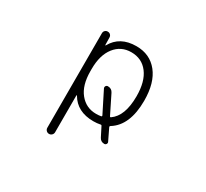

<svg xmlns="http://www.w3.org/2000/svg" viewBox="-148 -783 1297 1206"><g transform="rotate(30 500.0 -180.0)"><path d="M682.6 -283.2Q682.6 -389.6 638.2 -448.2Q593.8 -506.8 516.6 -506.8Q442.4 -506.8 397.5 -449.2Q352.5 -391.6 352.5 -291V-275.4Q352.5 -172.9 398.4 -116.7Q444.3 -60.5 516.6 -60.5Q536.1 -60.5 552.7 -63.5Q559.6 -65.4 556.6 -72.3L480.5 -223.6Q476.6 -232.4 481.4 -240.2Q486.3 -248 496.1 -248Q523.4 -248 535.2 -223.6L600.6 -91.8Q603.5 -85 609.4 -88.9Q682.6 -139.6 682.6 -283.2ZM351.6 -464.8Q351.6 -462.9 353 -462.4Q354.5 -461.9 355.5 -463.9Q406.2 -555.7 525.4 -555.7Q624 -555.7 681.2 -483.9Q738.3 -412.1 738.3 -283.2Q738.3 -104.5 634.8 -40Q627.9 -36.1 630.9 -29.3L670.9 53.7Q674.8 61.5 669.9 69.3Q665 77.1 656.2 77.1Q629.9 77.1 618.2 53.7L585 -11.7Q582 -18.6 575.2 -16.6Q552.7 -11.7 525.4 -11.7Q407.2 -11.7 356.4 -99.6Q355.5 -101.6 354 -101.1Q352.5 -100.6 352.5 -99.6V168Q352.5 179.7 344.2 188Q335.9 196.3 324.2 196.3Q312.5 196.3 304.2 188Q295.9 179.7 295.9 168V-517.6Q295.9 -529.3 303.7 -537.1Q311.5 -544.9 323.2 -544.9Q335 -544.9 342.8 -537.1Q350.6 -529.3 350.6 -517.6Z"/></g></svg>

Font: Rounded-X Mgen+ 1m light
Style: Regular
Weight: 200
Designer: [Source Han Sans]
Ryoko NISHIZUKA  (kana & ideographs); Paul D. Hunt (Latin, Greek & Cyrillic); Wenlong ZHANG  (bopomofo
Version: Version 1.059.20150602